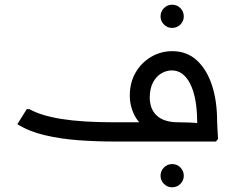

<svg xmlns="http://www.w3.org/2000/svg" viewBox="-20 -603 1003 818"><path d="M467 0Q392 0 315.5 -5.5Q239 -11 171 -27Q103 -43 54 -74L94 -138H105Q155 -110 243 -96Q331 -82 467 -82H742Q765 -82 788 -81Q811 -80 826 -78Q841 -76 841 -76L820 -73Q820 -77 820 -80.5Q820 -84 820 -88Q819 -190 790 -246.5Q761 -303 712 -303Q688 -303 666 -289.5Q644 -276 631 -250Q618 -224 618 -188Q618 -138 648.5 -110Q679 -82 740 -82V-21Q666 -21 620.5 -45.5Q575 -70 554 -110Q533 -150 533 -196Q533 -251 557.5 -293.5Q582 -336 623.5 -360.5Q665 -385 714 -385Q776 -385 818.5 -346Q861 -307 883 -240Q905 -173 905 -86Q906 -64 907 -43.5Q908 -23 909 -11L900 0ZM713 -484Q693 -484 678.5 -498.5Q664 -513 664 -533Q664 -554 678.5 -568.5Q693 -583 714 -583Q734 -583 748.5 -568.5Q763 -554 763 -533Q763 -513 748.5 -498.5Q734 -484 713 -484ZM713 195Q693 195 678.5 180.5Q664 166 664 146Q664 125 678.5 110.5Q693 96 714 96Q734 96 748.5 110.5Q763 125 763 146Q763 166 748.5 180.5Q734 195 713 195Z"/></svg>

Font: Fustat Medium
Style: Regular
Weight: 500
Designer: Mohamed Gaber, Khaled Hosny, Laura Garcia Mut
Foundry: Kief Type Foundry, Alif Type Foundry, Hard Type Foundry
Version: Version 1.007